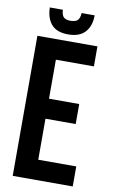

<svg xmlns="http://www.w3.org/2000/svg" viewBox="-94 -897 556 945"><g transform="rotate(10 184.0 -424.0)"><path d="M150 -405H301V-305H150V-100H340V0H40V-700H340V-600H150ZM235 -848H300Q300 -795 272 -764Q244 -733 187 -733Q130 -733 103.5 -764Q77 -795 76 -848H141Q143 -819 154.5 -810Q166 -801 187 -801Q209 -801 221 -810Q233 -819 235 -848Z"/></g></svg>

Font: Bebas Neue
Style: Regular
Weight: 400
Designer: Ryoichi Tsunekawa
Foundry: Ryoichi Tsunekawa
Version: Version 1.300